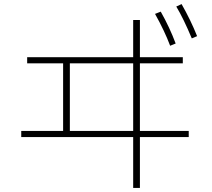

<svg xmlns="http://www.w3.org/2000/svg" viewBox="-20 -879 1040 940"><path d="M919 -691Q878 -789 843 -847L869 -859Q914 -780 945 -702ZM813 -655Q786 -727 739 -811L767 -822Q811 -744 840 -666ZM632 -208H84V-238H289V-569H113V-599H632V-781H665V-599H875V-569H665V-238H904V-208H665V41H632ZM322 -569V-238H632V-569Z"/></svg>

Font: IBM Plex Sans JP ExtraLight
Style: Regular
Weight: 200
Designer: Mike Abbink; Paul van der Laan; Pieter van Rosmalen; Wujin Sim; Yejin Wi; Jinhee Kim; Boomi Park; Yona Kim; Kichan Ma
Foundry: Sandoll Inc.
Version: Version 1.001